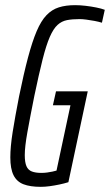

<svg xmlns="http://www.w3.org/2000/svg" viewBox="-20 -716 426 744"><path d="M138 8Q97 8 71 -2Q45 -12 32.5 -37Q20 -62 20 -106Q20 -147 29 -204Q38 -261 54 -343Q72 -431 88.5 -493Q105 -555 122 -595Q139 -635 160 -657Q181 -679 208 -687.5Q235 -696 271 -696Q290 -696 311.5 -693.5Q333 -691 353 -687Q373 -683 386 -678L375 -628Q362 -632 346 -635Q330 -638 314.5 -640Q299 -642 289 -642Q260 -642 239.5 -638Q219 -634 203 -619.5Q187 -605 173 -573Q159 -541 145 -485.5Q131 -430 113 -344Q96 -259 86 -203Q76 -147 76 -115Q76 -87 82.5 -72Q89 -57 103.5 -51.5Q118 -46 140 -46Q152 -46 162.5 -47.5Q173 -49 183 -51Q193 -53 199 -55L253 -308H185L197 -362H320L245 -10Q229 -5 210 -1Q191 3 172.5 5.5Q154 8 138 8Z"/></svg>

Font: Saira UltraCondensed
Style: Italic
Weight: 400
Width: 1
Italic angle: -12°
Designer: Hector Gatti with collaboration of the Omnibus-Type team
Foundry: Omnibus-Type
Version: Version 1.101